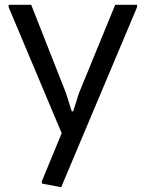

<svg xmlns="http://www.w3.org/2000/svg" viewBox="-20 -560 605 800"><path d="M155 205 154 196 237 -5 16 -530V-540H110L255 -172L279 -96H285L309 -172L460 -540H551V-530L235 220Z"/></svg>

Font: Encode Sans Normal
Style: Regular
Weight: 400
Designer: Pablo Impallari, Andres Torresi
Foundry: Pablo Impallari, Andres Torresi
Version: Version 1.000; ttfautohint (v1.00) -l 8 -r 50 -G 200 -x 14 -